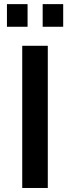

<svg xmlns="http://www.w3.org/2000/svg" viewBox="-20 -934 349 954"><path d="M217.5 0H90.5V-706.5H217.5ZM117 -801H14.5V-913.5H117ZM294 -801H192V-913.5H294Z"/></svg>

Font: Acari Sans
Style: Bold
Weight: 700
Designer: Alfredo Marco Pradil and Stefan Peev (font) & Cristiano Sobral (main changes)
Foundry: Alfredo Marco Pradil and Stefan Peev (font) & Cristiano Sobral (main changes)
Version: Version 1.063; ttfautohint (v1.8.3)